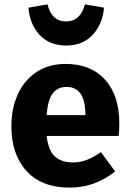

<svg xmlns="http://www.w3.org/2000/svg" viewBox="-20 -840 594 877"><path d="M522 -219H193Q201 -152 231 -125Q261 -98 314 -98Q346 -98 376 -109.5Q406 -121 441 -145L506 -57Q413 17 299 17Q170 17 101 -59Q32 -135 32 -263Q32 -344 61 -408.5Q90 -473 146 -510.5Q202 -548 280 -548Q395 -548 460 -476Q525 -404 525 -276Q525 -243 522 -219ZM370 -321Q368 -443 284 -443Q243 -443 220.5 -413Q198 -383 193 -314H370ZM110 -805 197 -820Q216 -742 282 -742Q347 -742 368 -820L455 -805Q449 -730 403.5 -681Q358 -632 282 -632Q206 -632 161 -680.5Q116 -729 110 -805Z"/></svg>

Font: Fira Sans BGR
Style: Bold
Weight: 700
Designer: bBox Type GmbH & Carrois Corporate GbR & Edenspiekermann AG
Foundry: bBox Type GmbH & Carrois Corporate GbR & Edenspiekermann AG
Version: Version 4.301